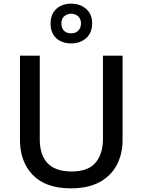

<svg xmlns="http://www.w3.org/2000/svg" viewBox="-20 -1018 778 1048"><path d="M649 -252Q649 -178 618 -118.5Q587 -59 524.5 -24.5Q462 10 366 10Q230 10 159.5 -62.5Q89 -135 89 -254V-714H197V-259Q197 -82 371 -82Q461 -82 501.5 -130Q542 -178 542 -260V-714H649ZM369 -781Q318 -781 287 -809.5Q256 -838 256 -890Q256 -940 287 -969Q318 -998 369 -998Q417 -998 450 -969.5Q483 -941 483 -891Q483 -839 450.5 -810Q418 -781 369 -781ZM369 -836Q392 -836 407 -850.5Q422 -865 422 -890Q422 -915 406.5 -929Q391 -943 369 -943Q346 -943 330.5 -929Q315 -915 315 -890Q315 -865 329 -850.5Q343 -836 369 -836Z"/></svg>

Font: Noto Sans Kannada Medium
Style: Regular
Weight: 500
Designer: Jelle Bosma - Monotype Design Team
Foundry: Monotype Imaging Inc.
Version: Version 2.005; ttfautohint (v1.8.4.7-5d5b)